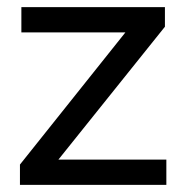

<svg xmlns="http://www.w3.org/2000/svg" viewBox="-20 -519 517 539"><path d="M36 0V-57L332 -428H40V-499H443V-444L144 -71H447V0Z"/></svg>

Font: REM Light
Style: Regular
Weight: 300
Designer: Octavio Pardo
Foundry: Ashler Design
Version: Version 1.005;gftools[0.9.28]